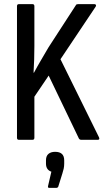

<svg xmlns="http://www.w3.org/2000/svg" viewBox="-20 -675 506 927"><path d="M71 0Q62 0 62 -10V-645Q62 -655 71 -655H137Q146 -655 146 -645V-453Q146 -422 145 -389Q144 -356 142 -324H144Q160 -354 178 -384.5Q196 -415 214 -446L347 -651Q349 -655 357 -655H436Q441 -655 443 -651.5Q445 -648 442 -643L272 -389L458 -12Q463 0 452 0H372Q365 0 361 -6L215 -310L146 -208V-10Q146 0 137 0ZM217 232Q210 232 212 223L228 154Q202 145 202 115V99Q202 78 214 68Q226 58 246 58Q290 58 290 99V115Q290 128 287.5 139.5Q285 151 281 163L261 227Q258 232 253 232Z"/></svg>

Font: Sofia Sans Condensed Medium
Style: Regular
Weight: 500
Designer: Botio Nikoltchev, Ani Petrova
Foundry: lettersoup
Version: Version 4.101; ttfautohint (v1.8.4.7-5d5b)